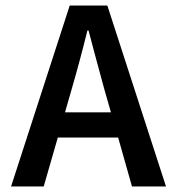

<svg xmlns="http://www.w3.org/2000/svg" viewBox="-20 -674 640 694"><path d="M238 -348 215 -268H381L358 -348Q313 -513 300 -564H296Q270 -458 238 -348ZM20 0 232 -654H368L580 0H457L407 -177H189L138 0Z"/></svg>

Font: TypoPRO Source Code Pro
Style: Regular
Weight: 600
Monospace: yes
Designer: Paul D. Hunt, Teo Tuominen
Foundry: Adobe Systems Incorporated
Version: Version 2.010;PS 1.0;hotconv 1.0.84;makeotf.lib2.5.63406